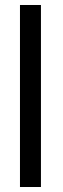

<svg xmlns="http://www.w3.org/2000/svg" viewBox="-20 -749 254 769"><path d="M144 -729V0H60V-729Z"/></svg>

Font: Autonym
Style: Regular
Weight: 500
Version: Version 1.0.20131126